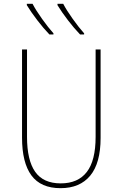

<svg xmlns="http://www.w3.org/2000/svg" viewBox="-20 -972 640 1002"><path d="M95 -254V-714H121V-258Q121 -136 163.5 -75.5Q206 -15 297 -15Q387 -15 433 -74.5Q479 -134 479 -258V-714H505V-252Q505 -121 451 -55.5Q397 10 296 10Q193 10 144 -56.5Q95 -123 95 -254ZM120 -945V-952H150Q167 -919 199.5 -873.5Q232 -828 259 -798V-792H238Q207 -824 174.5 -866.5Q142 -909 120 -945ZM280 -945V-952H310Q327 -919 359.5 -873.5Q392 -828 419 -798V-792H398Q367 -824 334.5 -866.5Q302 -909 280 -945Z"/></svg>

Font: Noto Sans Mono UI Thin
Style: Regular
Weight: 250
Monospace: yes
Designer: Monotype Design team
Foundry: Monotype Imaging Inc.
Version: Version 1.000